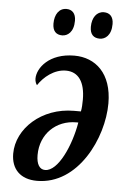

<svg xmlns="http://www.w3.org/2000/svg" viewBox="-54 -784 546 834"><g transform="rotate(5 219.5 -367.5)"><path d="M357 -629C380 -629 407 -647 407 -697C407 -730 390 -745 365 -745C334 -745 314 -717 314 -677C314 -644 330 -629 357 -629ZM193 -629C216 -629 243 -647 243 -697C243 -730 226 -745 202 -745C170 -745 151 -717 151 -677C151 -644 167 -629 193 -629ZM139 10C318 10 419 -201 419 -352C419 -483 346 -546 254 -546C144 -546 94 -478 94 -432C94 -421 98 -410 103 -404C127 -441 172 -478 223 -478C278 -478 307 -435 307 -359C307 -341 306 -320 303 -307H273C132 -307 26 -208 26 -99C26 -31 67 10 139 10ZM170 -40C146 -40 132 -62 132 -102C132 -195 200 -258 287 -258H296C279 -157 227 -40 170 -40Z"/></g></svg>

Font: Noto Serif Condensed Semi
Style: Italic
Weight: 600
Width: 3
Italic angle: -12°
Designer: Monotype Design Team
Foundry: Monotype Imaging Inc.
Version: Version 1.901